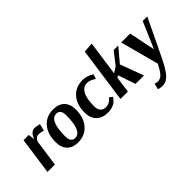

<svg xmlns="http://www.w3.org/2000/svg" viewBox="-43 -1464 2435 2435"><g transform="rotate(-45 1174.0 -246.5)"><path d="M397 -404Q345 -418 310 -418Q268 -418 242 -360L191 0H58L128 -500H222L233 -416H236Q237 -420 239 -426.5Q241 -433 249 -449Q257 -465 267.5 -477.5Q278 -490 295.5 -500.5Q313 -511 334 -511Q349 -511 370 -507.5Q391 -504 405 -500L419 -497Z M873 -305Q873 -161 798 -75Q723 11 598 11Q505 11 451.5 -42.5Q398 -96 398 -195Q398 -339 470.5 -425Q543 -511 672 -511Q766 -511 819.5 -457.5Q873 -404 873 -305ZM659 -444Q536 -444 536 -159Q536 -55 612 -55Q735 -55 735 -341Q735 -444 659 -444Z M1327 -400Q1261 -444 1215 -444Q1065 -444 1065 -172Q1065 -111 1092.5 -83.5Q1120 -56 1162 -56Q1197 -56 1225.5 -71.5Q1254 -87 1265 -102L1276 -118L1319 -88Q1317 -84 1313.5 -77.5Q1310 -71 1295 -53.5Q1280 -36 1261.5 -23Q1243 -10 1210 0.5Q1177 11 1138 11Q1037 11 980 -44.5Q923 -100 923 -202Q923 -342 997.5 -426.5Q1072 -511 1200 -511Q1233 -511 1269.5 -499.5Q1306 -488 1326 -476L1346 -464Z M1472 -746 1606 -754 1540 -288 1616 -335 1745 -500H1827L1672 -315L1789 0H1637L1558 -234L1530 -218L1500 0H1367Z M1811 168Q1834 179 1860 179Q1906 179 1939.5 143Q1973 107 2019 20L1880 -500H2040L2113 -146L2266 -500H2348L2102 11Q2041 137 1987.5 199Q1934 261 1865 261Q1842 261 1823 257Q1804 253 1797 250L1790 246Z"/></g></svg>

Font: Arsenal
Style: Bold Italic
Weight: 700
Italic angle: -9.10001°
Designer: Andrij Shevchenko
Foundry: Stairsfor
Version: Version 2.001;PS 002.001;hotconv 1.0.88;makeotf.lib2.5.64775